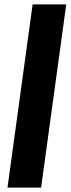

<svg xmlns="http://www.w3.org/2000/svg" viewBox="-20 -851 320 871"><path d="M14 0 128 -831H280.5L166.5 0Z"/></svg>

Font: Merriweather 48pt ExtraBold
Style: Italic
Weight: 800
Italic angle: -7.8°
Version: Version 2.101